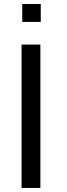

<svg xmlns="http://www.w3.org/2000/svg" viewBox="-20 -932 334 952"><path d="M182.1 -823.2V-912.1H90.3V-823.2ZM180.2 0V-710.9H86.9V0Z"/></svg>

Font: Ride
Style: Regular
Weight: 400
Version: Version 3.000